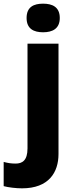

<svg xmlns="http://www.w3.org/2000/svg" viewBox="-78 -787 412 1047"><path d="M67 -689C67 -629 107 -611 157 -611C206 -611 248 -629 248 -689C248 -750 206 -767 157 -767C107 -767 67 -750 67 -689ZM42 240C188 240 241 153 241 53V-549H72V22C72 89 43 105 7 105C-18 105 -35 102 -58 96V228C-33 235 10 240 42 240Z"/></svg>

Font: Noto Sans Telugu ExtraBold
Style: Regular
Weight: 800
Designer: Jelle Bosma - Monotype Design Team
Foundry: Monotype Imaging Inc.
Version: Version 2.005